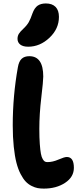

<svg xmlns="http://www.w3.org/2000/svg" viewBox="-20 -1128 450 1118"><path d="M144 -856Q114.3 -856 98.1 -868.4Q82 -880.9 82 -901.9Q82 -918.5 89.8 -931.2Q97.7 -943.8 115.2 -960Q136.7 -980 147.5 -999Q158.2 -1018.1 168.9 -1049.8Q180.7 -1082 199.2 -1095Q217.8 -1107.9 247.1 -1107.9Q283.7 -1107.9 303.5 -1087.9Q323.2 -1067.9 323.2 -1029.8Q323.2 -960.4 268.1 -908.2Q212.9 -856 144 -856ZM234.9 -29.8Q215.8 -29.8 199.7 -32.7Q183.6 -35.6 164.3 -45.2Q145 -54.7 129.9 -70.6Q114.7 -86.4 100.1 -114.5Q85.4 -142.6 75.7 -180.4Q65.9 -218.3 60.1 -273.7Q54.2 -329.1 54.2 -397.9Q54.2 -569.3 84 -735.8Q89.8 -770.5 106 -785.6Q122.1 -800.8 150.9 -800.8Q231.9 -800.8 231.9 -682.1Q231.9 -656.7 220.5 -560.1Q209 -463.4 209 -377.9Q209 -326.2 211.7 -289.6Q214.4 -252.9 218.3 -232.7Q222.2 -212.4 229 -201.2Q235.8 -189.9 241.9 -187Q248 -184.1 256.8 -184.1Q286.6 -184.1 320.8 -199Q355 -213.9 369.1 -213.9Q410.2 -213.9 410.2 -150.9Q410.2 -97.2 359.1 -63.5Q308.1 -29.8 234.9 -29.8Z"/></svg>

Font: Shantell Sans Irregular Bouncy
Style: Bold
Weight: 700
Designer: Stephen Nixon, Anya Danilova, Shantell Martin
Foundry: Arrow Type
Version: Version 1.006;[9816181b4]